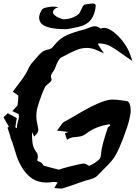

<svg xmlns="http://www.w3.org/2000/svg" viewBox="-35 -948 786 1106"><path d="M317.9 138.7 308.1 137.7Q302.7 136.7 277.8 135.3L296.9 102.5Q284.7 100.1 274.4 100.1Q270.5 100.1 267.1 100.6Q249 103.5 232.9 103.5Q186.5 103.5 151.9 81.5Q117.2 59.6 89.4 13.2Q72.8 -14.6 63 -42.7Q53.2 -70.8 45.4 -98.1Q40.5 -115.2 35.2 -131.8L34.7 -131.3Q27.3 -152.8 23.9 -159.2L25.4 -160.2L8.3 -212.4L16.1 -218.8L-15.1 -272L9.8 -295.9L24.4 -287.6L61.5 -268.1L60.1 -258.3Q56.2 -236.8 53.2 -215.3L62 -209Q62 -230 68.4 -248.5Q74.2 -263.7 74.2 -277.3Q74.2 -284.2 72.8 -290.5L36.1 -308.1Q51.8 -326.2 57.1 -331.1Q64.5 -338.4 65.4 -339.8Q70.3 -366.2 70.3 -389.6V-397.5Q50.8 -410.6 38.6 -419.9L65.9 -456.5Q109.9 -511.7 125 -544.9Q136.2 -572.8 157.2 -594.7Q166.5 -604 175.8 -615.7Q187.5 -631.3 203.6 -645.3Q219.7 -659.2 245.6 -663.1Q260.7 -665 277.8 -687.5Q309.6 -728 351.6 -746.1Q393.6 -764.2 450.2 -778.3Q460.4 -781.2 471.2 -785.6Q496.6 -796.9 512.2 -796.9Q524.4 -796.9 542 -785.6Q544.4 -784.7 546.4 -783.2Q554.2 -787.6 564 -787.6Q588.9 -787.6 619.9 -763.2Q650.9 -738.8 676.8 -703.9Q702.6 -668.9 714.4 -635.3L727.5 -596.2Q678.2 -629.9 663.1 -641.1Q631.3 -665 599.6 -682.6Q575.2 -695.8 540 -697.8Q529.8 -697.8 529.8 -695.8Q529.8 -694.3 530.8 -690.9Q533.2 -685.5 564 -640.1L519.5 -660.2Q492.7 -671.9 464.8 -671.9Q434.6 -671.9 406 -660.2Q377.4 -648.4 350.1 -633.3L320.8 -618.7Q309.1 -612.3 299.8 -595.9Q290.5 -579.6 285.4 -563.2Q280.3 -546.9 270.5 -534.7Q258.3 -518.6 258.3 -508.8Q258.3 -503.4 260.7 -497.1Q262.2 -493.2 262.2 -489.7Q262.2 -484.9 257.6 -479Q252.9 -473.1 243.7 -466.3Q238.8 -461.9 232.9 -456.8Q227.1 -451.7 224.6 -447.3Q201.7 -398.9 182.1 -334Q174.3 -308.6 174.3 -277.8Q174.3 -254.9 180.7 -229.5Q185.5 -206.5 185.5 -200.7Q185.5 -188 176.3 -177.2L162.1 -161.1L149.9 -187.5L149.4 -167.5Q149.4 -145.5 153.1 -120.1Q156.7 -94.7 176.8 -68.4Q183.1 -59.6 183.1 -47.4Q183.1 -40 181.4 -34.7Q179.7 -29.3 179.7 -26.4Q179.7 -24.4 181.2 -21.7Q182.6 -19 194.3 -15.6Q205.6 -11.2 213.9 2.9Q214.8 4.9 215.8 5.9Q241.2 13.7 301.3 28.8L301.8 30.3Q313.5 26.4 329.6 21.2Q345.7 16.1 361.8 12.2Q435.1 -5.9 446.8 -5.9Q457.5 -5.9 475.1 5.9Q477.1 7.3 478.5 7.8L481 6.8Q524.4 -15.1 540.5 -34.7Q547.4 -46.9 547.9 -69.3Q550.3 -105 585 -210Q589.8 -220.7 600.6 -223.6L595.7 -232.4Q513.7 -219.7 460.9 -177.7Q445.8 -166.5 430.7 -163.1Q415.5 -159.7 401.4 -158.7Q381.3 -158.2 365.7 -150.9L351.1 -142.6L338.9 -180.2L358.9 -188L293.9 -195.8Q312 -219.7 315.9 -226.1Q322.3 -238.3 333 -245.1L390.1 -277.3Q550.3 -374.5 610.8 -374.5Q640.1 -374.5 670.4 -369.1L695.8 -365.7Q701.2 -365.7 706.5 -359.4Q717.8 -343.8 717.8 -309.1Q717.8 -303.7 717.3 -299.3Q710.9 -255.9 697.3 -215.3Q648.4 -69.8 612.8 -27.3Q588.9 1.5 562.5 26.4Q544.4 43.9 527.3 62.5Q517.6 73.2 503.7 78.6Q489.7 84 474.6 87.9Q463.9 90.3 454.6 93.3Q326.2 138.7 317.9 138.7ZM350.1 -780.3H335.4Q239.3 -780.3 204.1 -811Q190.4 -826.7 190.4 -846.7Q190.4 -869.1 209 -895.5Q216.8 -904.3 263.2 -909.7L269.5 -910.2Q281.2 -910.2 302.2 -906.2Q279.8 -901.4 272.5 -886.7Q270 -881.8 270 -877.4Q270 -868.2 281 -859.1Q292 -850.1 303 -845.7Q314 -841.3 329.1 -836.9Q382.8 -836.9 420.4 -869.1Q426.3 -877.9 429.9 -886.7Q433.6 -895.5 437.5 -901.4Q439.5 -910.6 449.2 -919.4Q454.1 -923.8 490.7 -927.2L498 -927.7Q516.6 -927.7 516.6 -915Q508.3 -813.5 418.9 -793.5Q368.7 -782.2 350.1 -780.3Z"/></svg>

Font: Unutterable
Style: Regular
Weight: 400
Designer: GGBotNet
Foundry: f0n7.com
Version: 1.00